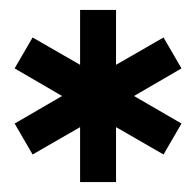

<svg xmlns="http://www.w3.org/2000/svg" viewBox="-20 -777 399 391"><path d="M143.1 -756.8H216.3V-645L313 -700.7L349.6 -637.7L252.9 -581.5L349.6 -525.4L313 -462.4L216.3 -518.1V-406.2H143.1V-518.1L46.4 -462.4L9.8 -525.4L106.4 -581.5L9.8 -637.7L46.4 -700.7L143.1 -645Z"/></svg>

Font: Berenika
Style: Bold
Weight: 700
Designer: Wojciech Kalinowski "wmk69" (wmk69@o2.pl)
Foundry: Wojciech Kalinowski "wmk69" (wmk69@o2.pl)
Version: Version 3.1.0; 2021-05-14